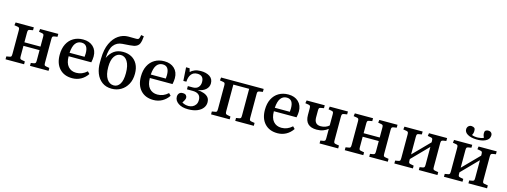

<svg xmlns="http://www.w3.org/2000/svg" viewBox="-12 -1669 6786 2569"><g transform="rotate(15 3380.5 -384.5)"><path d="M48 0V-40L93 -48Q109 -50 114 -59.5Q119 -69 119 -96V-418Q119 -442 114 -451Q109 -460 94 -463L45 -471L51 -511H303V-471L258 -463Q243 -461 238 -451.5Q233 -442 233 -418V-285H456V-421Q456 -444 451 -452.5Q446 -461 429 -464L385 -472L390 -511H642V-471L598 -464Q580 -461 575 -452Q570 -443 570 -419V-90Q570 -67 575 -59Q580 -51 597 -48L644 -40V0H387V-40L429 -47Q445 -50 450.5 -59Q456 -68 456 -92V-236H233V-91Q233 -68 238 -59.5Q243 -51 258 -48L305 -39V0Z M973 14Q861 14 796.5 -55.5Q732 -125 732 -246Q732 -333 763.5 -395.5Q795 -458 852 -491.5Q909 -525 984 -525Q1072 -525 1124.5 -475.5Q1177 -426 1177 -342Q1177 -304 1167 -258H853Q853 -165 894.5 -117.5Q936 -70 1006 -70Q1047 -70 1083.5 -84.5Q1120 -99 1154 -130L1183 -100Q1146 -45 1092 -15.5Q1038 14 973 14ZM853 -306H1061Q1064 -327 1064 -354Q1064 -418 1041.5 -448.5Q1019 -479 974 -479Q921 -479 890 -437Q859 -395 853 -306Z M1520 13Q1440 13 1385.5 -27.5Q1331 -68 1304 -136.5Q1277 -205 1279 -289L1280 -343Q1282 -468 1321 -551.5Q1360 -635 1422 -677Q1484 -719 1556 -719Q1576 -719 1599.5 -718.5Q1623 -718 1664 -718Q1684 -718 1692.5 -722.5Q1701 -727 1706 -739Q1709 -748 1712 -760.5Q1715 -773 1717 -783L1756 -776Q1752 -711 1735.5 -672.5Q1719 -634 1664 -619Q1647 -615 1606 -611.5Q1565 -608 1503 -604Q1429 -599 1385.5 -543.5Q1342 -488 1338 -373V-365Q1371 -434 1421 -468.5Q1471 -503 1544 -503Q1611 -503 1662 -475Q1713 -447 1742 -393Q1771 -339 1771 -261Q1771 -177 1737.5 -115.5Q1704 -54 1647 -20.5Q1590 13 1520 13ZM1536 -37Q1588 -37 1620 -86.5Q1652 -136 1652 -238Q1652 -342 1617 -398.5Q1582 -455 1525 -455Q1471 -455 1436.5 -404Q1402 -353 1402 -257Q1402 -150 1439 -93.5Q1476 -37 1536 -37Z M2098 14Q1986 14 1921.5 -55.5Q1857 -125 1857 -246Q1857 -333 1888.5 -395.5Q1920 -458 1977 -491.5Q2034 -525 2109 -525Q2197 -525 2249.5 -475.5Q2302 -426 2302 -342Q2302 -304 2292 -258H1978Q1978 -165 2019.5 -117.5Q2061 -70 2131 -70Q2172 -70 2208.5 -84.5Q2245 -99 2279 -130L2308 -100Q2271 -45 2217 -15.5Q2163 14 2098 14ZM1978 -306H2186Q2189 -327 2189 -354Q2189 -418 2166.5 -448.5Q2144 -479 2099 -479Q2046 -479 2015 -437Q1984 -395 1978 -306Z M2578 14Q2493 14 2442 -21.5Q2391 -57 2391 -110Q2391 -138 2407 -157.5Q2423 -177 2457 -177Q2489 -177 2502.5 -162Q2516 -147 2516 -127Q2516 -102 2483 -55Q2521 -30 2573 -30Q2602 -30 2628 -42Q2654 -54 2671 -79Q2688 -104 2688 -143Q2688 -192 2659 -216Q2630 -240 2576 -240H2497V-285H2567Q2615 -285 2641 -313Q2667 -341 2667 -386Q2667 -478 2579 -478Q2523 -478 2494 -439.5Q2465 -401 2463 -337L2421 -336L2409 -522H2458L2472 -473Q2493 -495 2528.5 -510Q2564 -525 2613 -525Q2690 -525 2738 -493.5Q2786 -462 2786 -400Q2786 -349 2747 -313.5Q2708 -278 2640 -269V-268Q2682 -264 2720.5 -252Q2759 -240 2783.5 -214Q2808 -188 2808 -141Q2808 -100 2782.5 -65Q2757 -30 2706 -8Q2655 14 2578 14Z M2895 0V-40L2941 -48Q2957 -50 2961.5 -59.5Q2966 -69 2966 -98V-421Q2966 -443 2960 -451.5Q2954 -460 2938 -462L2892 -470L2897 -511H3487V-470L3442 -463Q3425 -460 3419 -452.5Q3413 -445 3413 -425V-93Q3413 -68 3418.5 -59Q3424 -50 3443 -47L3487 -40V0H3230V-40L3272 -47Q3289 -50 3294 -58.5Q3299 -67 3299 -95V-462H3080V-94Q3080 -70 3085.5 -60.5Q3091 -51 3108 -48L3153 -39V0Z M3816 14Q3704 14 3639.5 -55.5Q3575 -125 3575 -246Q3575 -333 3606.5 -395.5Q3638 -458 3695 -491.5Q3752 -525 3827 -525Q3915 -525 3967.5 -475.5Q4020 -426 4020 -342Q4020 -304 4010 -258H3696Q3696 -165 3737.5 -117.5Q3779 -70 3849 -70Q3890 -70 3926.5 -84.5Q3963 -99 3997 -130L4026 -100Q3989 -45 3935 -15.5Q3881 14 3816 14ZM3696 -306H3904Q3907 -327 3907 -354Q3907 -418 3884.5 -448.5Q3862 -479 3817 -479Q3764 -479 3733 -437Q3702 -395 3696 -306Z M4398 0V-40L4440 -47Q4457 -50 4462 -59Q4467 -68 4467 -92V-220Q4438 -197 4400 -182.5Q4362 -168 4311 -168Q4149 -168 4149 -328V-418Q4149 -442 4144 -451Q4139 -460 4124 -463L4075 -471L4082 -511H4333V-471L4288 -463Q4273 -461 4268 -451.5Q4263 -442 4263 -418V-325Q4263 -226 4352 -226Q4388 -226 4418.5 -238Q4449 -250 4467 -268V-421Q4467 -444 4462 -452.5Q4457 -461 4441 -464L4396 -472L4402 -511H4654V-471L4609 -464Q4592 -461 4586.5 -452Q4581 -443 4581 -419V-90Q4581 -68 4586.5 -59.5Q4592 -51 4609 -48L4656 -40V0Z M4747 0V-40L4792 -48Q4808 -50 4813 -59.5Q4818 -69 4818 -96V-418Q4818 -442 4813 -451Q4808 -460 4793 -463L4744 -471L4750 -511H5002V-471L4957 -463Q4942 -461 4937 -451.5Q4932 -442 4932 -418V-285H5155V-421Q5155 -444 5150 -452.5Q5145 -461 5128 -464L5084 -472L5089 -511H5341V-471L5297 -464Q5279 -461 5274 -452Q5269 -443 5269 -419V-90Q5269 -67 5274 -59Q5279 -51 5296 -48L5343 -40V0H5086V-40L5128 -47Q5144 -50 5149.5 -59Q5155 -68 5155 -92V-236H4932V-91Q4932 -68 4937 -59.5Q4942 -51 4957 -48L5004 -39V0Z M5434 0V-40L5480 -48Q5495 -50 5500 -59.5Q5505 -69 5505 -96V-418Q5505 -442 5500 -451Q5495 -460 5480 -463L5432 -471L5437 -511H5689V-471L5645 -463Q5629 -461 5624 -451.5Q5619 -442 5619 -418V-175L5842 -402V-421Q5842 -444 5837 -452.5Q5832 -461 5816 -464L5771 -472L5777 -511H6028V-471L5984 -464Q5967 -461 5961.5 -452Q5956 -443 5956 -419V-90Q5956 -67 5961.5 -59Q5967 -51 5984 -48L6031 -40V0H5773V-40L5815 -47Q5832 -50 5837 -59Q5842 -68 5842 -92V-339L5619 -111V-91Q5619 -68 5624 -59.5Q5629 -51 5644 -48L5691 -39V0Z M6121 0V-40L6167 -48Q6182 -50 6187 -59.5Q6192 -69 6192 -96V-418Q6192 -442 6187 -451Q6182 -460 6167 -463L6119 -471L6124 -511H6376V-471L6332 -463Q6316 -461 6311 -451.5Q6306 -442 6306 -418V-175L6529 -402V-421Q6529 -444 6524 -452.5Q6519 -461 6503 -464L6458 -472L6464 -511H6715V-471L6671 -464Q6654 -461 6648.5 -452Q6643 -443 6643 -419V-90Q6643 -67 6648.5 -59Q6654 -51 6671 -48L6718 -40V0H6460V-40L6502 -47Q6519 -50 6524 -59Q6529 -68 6529 -92V-339L6306 -111V-91Q6306 -68 6311 -59.5Q6316 -51 6331 -48L6378 -39V0ZM6408 -595Q6332 -597 6286.5 -624Q6241 -651 6243 -695Q6245 -721 6262 -736.5Q6279 -752 6304 -751Q6357 -747 6355 -705Q6356 -683 6352 -668Q6348 -653 6339 -637Q6354 -630 6376.5 -626.5Q6399 -623 6424 -624Q6447 -625 6468 -629.5Q6489 -634 6503 -643Q6493 -661 6489 -676.5Q6485 -692 6487 -714Q6488 -733 6503.5 -742.5Q6519 -752 6543 -750Q6570 -747 6582 -728.5Q6594 -710 6589 -685Q6584 -641 6533.5 -616.5Q6483 -592 6408 -595Z"/></g></svg>

Font: Literata 36pt Medium
Style: Regular
Weight: 500
Designer: Latin by Veronika Burian and Jose Scaglione. Greek by Irene Vlachou. Cyrillic by Vera Evstafieva.
Foundry: TypeTogether
Version: Version 3.002